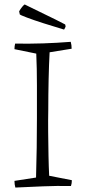

<svg xmlns="http://www.w3.org/2000/svg" viewBox="-20 -836 380 863"><path d="M49 7Q45 -7 45 -23L142 -38Q144 -101 145 -172.5Q146 -244 146 -305Q146 -373 146 -451.5Q146 -530 143 -595L45 -615Q45 -628 48 -640Q113 -639 174 -641Q235 -643 298 -648Q300 -641 301 -633Q302 -625 302 -617L203 -601Q200 -546 198.5 -478Q197 -410 197 -344Q196 -297 196.5 -242.5Q197 -188 198 -136.5Q199 -85 201 -46L303 -26Q303 -12 299 0Q235 -1 173.5 1.5Q112 4 49 7ZM268 -703Q221 -717 175.5 -731.5Q130 -746 100 -757.5Q70 -769 69 -771L66 -785Q72 -796 79.5 -805Q87 -814 91 -816L105 -809L230 -748L273 -726L275 -717Q274 -714 272 -710Q270 -706 268 -703Z"/></svg>

Font: Labrada Light
Style: Regular
Weight: 300
Designer: Mercedes Jáuregui
Foundry: Omnibus-Type Team
Version: Version 1.000; ttfautohint (v1.8.4.7-5d5b)